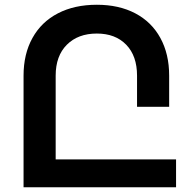

<svg xmlns="http://www.w3.org/2000/svg" viewBox="-20 -787 820 807"><path d="M720 -117V0H79V-469Q79 -560 116.5 -627.5Q154 -695 223.5 -731Q293 -767 387 -767Q480 -767 548.5 -731Q617 -695 654 -627.5Q691 -560 691 -469V-338H556V-469Q556 -552 510.5 -599Q465 -646 387 -646Q308 -646 261 -599Q214 -552 214 -469V-117Z"/></svg>

Font: Montserrat arm2 Medium
Style: Regular
Weight: 500
Designer: Julieta Ulanovsky
Foundry: Julieta Ulanovsky
Version: Version 6.000